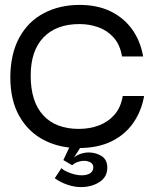

<svg xmlns="http://www.w3.org/2000/svg" viewBox="-20 -593 639 782"><path d="M300 10Q222 10 159 -22.5Q96 -55 59 -119.5Q22 -184 22 -280Q23 -375 59 -440.5Q95 -506 159 -539.5Q223 -573 304 -573Q377 -573 431 -546.5Q485 -520 518.5 -473Q552 -426 563 -363H477Q469 -411 443 -440Q417 -469 380.5 -482Q344 -495 304 -495Q209 -495 157 -440.5Q105 -386 105 -285Q105 -179 156 -123.5Q207 -68 301 -68Q345 -68 382.5 -82Q420 -96 446 -125.5Q472 -155 480 -202H567Q556 -140 522.5 -92Q489 -44 433.5 -17Q378 10 300 10ZM203 133 230 92Q242 103 266.5 112Q291 121 313 121Q333 121 346.5 113Q360 105 360 88Q360 75 348.5 68.5Q337 62 322 62Q310 62 297 66.5Q284 71 274 80L238 59L279 -28L320 -12L281 49Q292 39 308.5 33.5Q325 28 342 28Q370 28 393.5 42.5Q417 57 417 90Q417 128 385 148.5Q353 169 309 169Q283 169 255 159.5Q227 150 203 133Z"/></svg>

Font: Darker Grotesque Light SemiBold
Style: Regular
Weight: 600
Version: Version 1.000;gftools[0.9.28]